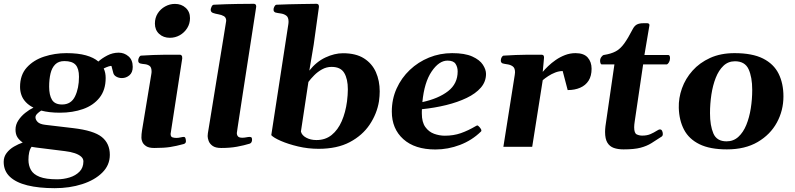

<svg xmlns="http://www.w3.org/2000/svg" viewBox="-21 -776 4204 1015"><path d="M268.1 218.8Q184.6 218.8 124 203.9Q63.5 189 31 158.2Q-1.5 127.4 -1.5 79.6Q-1.5 53.2 13.9 33Q29.3 12.7 52.7 -1Q76.2 -14.6 99.1 -22.5Q80.6 -35.2 70.8 -51Q61 -66.9 61 -90.8Q61 -116.7 75.7 -139.2Q90.3 -161.6 112.3 -179.2Q134.3 -196.8 155.8 -207Q131.3 -219.2 115.5 -236.1Q99.6 -252.9 92.3 -273.4Q85 -293.9 85 -316.4Q85 -379.9 120.6 -419.2Q156.2 -458.5 212.4 -476.8Q268.6 -495.1 330.1 -495.1Q391.6 -495.1 433.3 -483.4Q475.1 -471.7 499 -450.7Q517.6 -467.8 546.1 -482.7Q574.7 -497.6 606.4 -497.6Q635.7 -497.6 658.2 -478.3Q680.7 -459 680.7 -422.4Q680.7 -392.6 663.1 -377.9Q645.5 -363.3 623.5 -363.3Q607.4 -363.3 594.5 -370.4Q581.5 -377.4 578.1 -389.6Q575.7 -398.9 573.2 -408.2Q570.8 -417.5 568.4 -426.8Q564.9 -428.7 553 -424.8Q541 -420.9 527.3 -414.1Q532.7 -402.3 535.2 -389.9Q537.6 -377.4 537.6 -363.8Q537.6 -300.3 505.1 -259.5Q472.7 -218.8 418 -199.5Q363.3 -180.2 295.4 -180.2Q266.6 -180.2 241.9 -183.1Q217.3 -186 196.8 -191.4Q185.1 -184.1 175.8 -174.8Q166.5 -165.5 166.5 -156.2Q166.5 -143.1 178 -131.3Q189.5 -119.6 217.8 -116.2L366.7 -98.6Q474.6 -85.9 517.1 -51.8Q559.6 -17.6 559.6 42.5Q559.6 97.2 519.5 136.7Q479.5 176.3 413.3 197.5Q347.2 218.8 268.1 218.8ZM307.1 -223.6Q355 -223.6 375.7 -266.6Q396.5 -309.6 396.5 -370.1Q396.5 -413.6 378.7 -433.3Q360.8 -453.1 319.3 -453.1Q288.6 -453.1 271 -435.5Q253.4 -418 246.1 -387.5Q238.8 -356.9 238.8 -317.9Q238.8 -272.9 253.9 -248.3Q269 -223.6 307.1 -223.6ZM280.8 171.9Q314.9 171.9 346.9 162.1Q378.9 152.3 399.4 131.3Q419.9 110.4 419.9 77.1Q419.9 62.5 407.7 51.8Q395.5 41 373.8 33.7Q352.1 26.4 322.3 22.9L169.9 3.9Q163.6 2.9 157.5 2Q151.4 1 146 0Q137.2 11.7 133.3 29.3Q129.4 46.9 129.4 68.8Q129.4 99.1 142.6 122.6Q155.8 146 188.7 158.9Q221.7 171.9 280.8 171.9Z M794.4 6.3Q766.1 6.3 751.5 -3.4Q736.8 -13.2 731.7 -25.6Q726.6 -38.1 726.6 -46.9Q726.6 -67.9 729.5 -84.5L778.8 -383.3Q779.8 -387.7 780 -391.4Q780.3 -395 780.3 -398.4Q780.3 -420.4 769.3 -428Q758.3 -435.5 743.9 -436.8Q729.5 -438 718.8 -440.9Q713.9 -443.4 711.4 -447.3Q709 -451.2 710 -460.4Q710.9 -466.3 714.8 -473.9Q718.8 -481.4 724.6 -481.9Q793 -486.3 847.2 -486.6Q901.4 -486.8 930.7 -486.8Q934.6 -486.8 938.7 -482.9Q942.9 -479 942.4 -467.3L880.9 -68.4Q880.9 -53.2 890.4 -50Q899.9 -46.9 911.1 -46.9Q921.9 -46.9 933.3 -49.6Q944.8 -52.2 950.7 -52.2Q957.5 -52.2 959.7 -44.2Q961.9 -36.1 961.9 -29.3Q961.9 -18.1 950.2 -14.6Q911.1 -3.9 878.7 1.2Q846.2 6.3 794.4 6.3ZM877 -576.2Q842.8 -576.2 820.3 -596.9Q797.9 -617.7 797.9 -651.4Q797.9 -681.6 812.7 -705.1Q827.6 -728.5 852.1 -741.9Q876.5 -755.4 903.8 -755.4Q938 -755.4 960.7 -734.6Q983.4 -713.9 983.4 -680.2Q983.4 -650.9 968.5 -627.2Q953.6 -603.5 929.4 -589.8Q905.3 -576.2 877 -576.2Z M1080.6 -87.9Q1083.5 -106 1090.1 -145.8Q1096.7 -185.5 1105.2 -238.8Q1113.8 -292 1123.3 -350.3Q1132.8 -408.7 1142.1 -464.4Q1151.4 -520 1158.7 -565.7Q1166 -611.3 1170.4 -638.4Q1174.8 -665.5 1174.8 -666Q1174.8 -683.6 1162.4 -690.7Q1149.9 -697.8 1133.8 -700.4Q1117.7 -703.1 1105.2 -707.5Q1092.8 -711.9 1092.8 -725.1Q1092.8 -729.5 1097.2 -740Q1101.6 -750.5 1109.4 -751Q1178.2 -754.4 1235.1 -755.1Q1292 -755.9 1321.3 -755.9Q1325.2 -755.9 1329.3 -752.9Q1333.5 -750 1333.5 -741.2Q1333.5 -740.2 1329.1 -711.9Q1324.7 -683.6 1317.4 -636.2Q1310.1 -588.9 1301 -530Q1292 -471.2 1282.2 -408.7Q1272.5 -346.2 1263.4 -287.1Q1254.4 -228 1247.1 -180.2Q1239.7 -132.3 1235.4 -103.5Q1231 -74.7 1231 -72.8Q1231 -62 1237.1 -54.9Q1243.2 -47.9 1259.8 -47.9Q1270 -47.9 1280.8 -50Q1291.5 -52.2 1298.8 -52.2Q1303.2 -52.2 1307.4 -50Q1311.5 -47.9 1311.5 -37.1Q1311.5 -31.2 1308.8 -25.1Q1306.2 -19 1299.3 -16.6Q1269 -7.3 1232.2 -0.5Q1195.3 6.3 1148.4 6.3Q1118.2 6.3 1102.8 -4.9Q1087.4 -16.1 1082 -31Q1076.7 -45.9 1076.7 -56.6Q1076.7 -64.5 1077.9 -71.5Q1079.1 -78.6 1080.6 -87.9Z M1413.1 -61.5 1503.4 -648.9Q1503.9 -651.4 1503.9 -653.3Q1503.9 -655.3 1504.2 -657.5Q1504.4 -659.7 1504.4 -661.6Q1504.4 -685.1 1491.9 -693.8Q1479.5 -702.6 1462.9 -704.8Q1446.3 -707 1434.6 -710Q1429.7 -712.4 1427 -716.3Q1424.3 -720.2 1425.3 -729.5Q1426.3 -735.4 1430.4 -742.9Q1434.6 -750.5 1440.4 -751Q1509.3 -753.9 1566.4 -754.6Q1623.5 -755.4 1652.8 -755.9Q1656.7 -755.9 1660.9 -752.9Q1665 -750 1665 -741.2Q1665 -740.2 1665 -739Q1665 -737.8 1664.6 -736.3L1637.2 -539.1L1614.3 -402.8Q1651.4 -449.7 1699.5 -472.2Q1747.6 -494.6 1792 -494.6Q1860.4 -494.6 1903.1 -467.5Q1945.8 -440.4 1966.1 -394.8Q1986.3 -349.1 1986.3 -293Q1986.3 -269 1982.4 -240.2Q1971.7 -174.8 1933.3 -117.4Q1895 -60.1 1828.1 -24.7Q1761.2 10.7 1663.1 10.7Q1607.9 10.7 1555.2 -1.7Q1502.4 -14.2 1463.9 -31Q1425.3 -47.9 1413.1 -61.5ZM1609.4 -342.8 1569.8 -80.6Q1574.7 -60.5 1597.9 -48.1Q1621.1 -35.6 1651.9 -35.6Q1699.2 -35.6 1732.4 -62.5Q1765.6 -89.4 1785.6 -135.5Q1805.7 -181.6 1813.5 -240.2Q1815.4 -257.3 1816.7 -273.2Q1817.9 -289.1 1817.9 -303.7Q1817.9 -358.4 1798.8 -390.4Q1779.8 -422.4 1731.9 -422.4Q1705.1 -422.4 1681.6 -409.4Q1658.2 -396.5 1639.9 -377.9Q1621.6 -359.4 1609.4 -342.8Z M2548.3 -385.3Q2548.3 -344.2 2521 -312.7Q2493.7 -281.2 2446 -258.3Q2398.4 -235.4 2337.6 -220.5Q2276.9 -205.6 2209.5 -198.7Q2209 -193.4 2209 -187.5Q2209 -181.6 2209 -175.8Q2209 -130.4 2227.3 -104.7Q2245.6 -79.1 2273.7 -68.8Q2301.8 -58.6 2330.6 -58.6Q2376.5 -58.6 2415 -72Q2453.6 -85.4 2495.1 -109.9Q2497.1 -110.8 2498.8 -111.8Q2500.5 -112.8 2502.4 -112.8Q2506.3 -112.8 2514.9 -103Q2523.4 -93.3 2523.4 -87.4Q2523.4 -86.9 2523.7 -86.4Q2523.9 -85.9 2523.9 -85.4Q2523.9 -83.5 2522.9 -82.3Q2522 -81.1 2521 -80.1Q2474.1 -34.2 2410.9 -10Q2347.7 14.2 2280.8 14.2Q2171.9 14.2 2111.1 -40.5Q2050.3 -95.2 2050.3 -186Q2050.3 -252 2075.7 -308.1Q2101.1 -364.3 2145.3 -406.2Q2189.5 -448.2 2247.1 -471.7Q2304.7 -495.1 2369.1 -495.1Q2436.5 -495.1 2475.8 -477.3Q2515.1 -459.5 2531.7 -433.8Q2548.3 -408.2 2548.3 -385.3ZM2344.7 -455.6Q2299.8 -455.6 2260.7 -397.9Q2221.7 -340.3 2211.9 -236.3Q2297.4 -254.9 2347.9 -294.2Q2398.4 -333.5 2398.4 -398.4Q2398.4 -421.4 2387.2 -438.5Q2376 -455.6 2344.7 -455.6Z M2848.1 -396Q2859.4 -409.7 2877 -426.5Q2894.5 -443.4 2917 -459Q2939.5 -474.6 2966.1 -484.9Q2992.7 -495.1 3021.5 -495.1Q3065.4 -495.1 3085.9 -471.9Q3106.4 -448.7 3106.4 -412.6Q3106.4 -374.5 3090.6 -349.6Q3074.7 -324.7 3046.1 -312.3Q3017.6 -299.8 2980 -299.8L2953.6 -400.4Q2934.1 -400.4 2914.1 -392.6Q2894 -384.8 2877 -373.5Q2859.9 -362.3 2848.1 -352.1L2792.5 0H2640.1L2700.2 -379.9Q2701.7 -388.2 2701.7 -394Q2701.7 -416.5 2689.7 -425Q2677.7 -433.6 2662.1 -435.8Q2646.5 -438 2635.7 -440.9Q2626.5 -445.3 2626.5 -455.6Q2626.5 -465.3 2631.1 -473.4Q2635.7 -481.4 2641.6 -481.9Q2710 -486.3 2761.7 -486.6Q2813.5 -486.8 2842.8 -486.8Q2846.7 -486.8 2850.8 -483.9Q2855 -481 2855 -472.2Q2855 -472.2 2853.5 -453.9Q2852.1 -435.5 2848.1 -396Z M3275.4 13.7Q3245.6 13.7 3223.6 5.9Q3201.7 -2 3189.7 -22Q3177.7 -42 3177.7 -78.6Q3177.7 -85.4 3178.2 -93Q3178.7 -100.6 3179.7 -108.9L3227.1 -435.5H3160.2Q3155.3 -436 3153.3 -442.4Q3151.4 -448.7 3151.4 -454.6Q3151.4 -465.8 3158.2 -475.1Q3165 -484.4 3171.4 -485.4Q3209 -491.2 3233.4 -504.2Q3257.8 -517.1 3278.3 -545.2Q3298.8 -573.2 3324.2 -622.6Q3333 -639.6 3345.9 -646.5Q3358.9 -653.3 3380.9 -653.3H3400.9Q3407.2 -653.3 3410.2 -649.4Q3413.1 -645.5 3412.1 -641.6L3385.7 -485.4H3511.7Q3517.6 -484.9 3519.3 -479.7Q3521 -474.6 3521 -468.8Q3521 -456.1 3515.6 -447Q3510.3 -438 3504.9 -435.5H3378.9L3334.5 -134.8Q3333 -125.5 3332.3 -117.9Q3331.5 -110.4 3331.5 -103.5Q3331.5 -71.8 3345.2 -65.4Q3358.9 -59.1 3374 -59.1Q3399.9 -59.1 3418.5 -67.4Q3437 -75.7 3449.2 -83.7Q3461.4 -91.8 3467.8 -91.8Q3475.6 -91.8 3479.2 -84.2Q3482.9 -76.7 3482.9 -67.9Q3482.9 -58.1 3477.1 -54.2Q3447.3 -34.7 3422.9 -19.3Q3398.4 -3.9 3365.2 4.9Q3332 13.7 3275.4 13.7Z M3567.4 -205.6Q3565.9 -257.8 3584.2 -309.1Q3602.5 -360.4 3639.9 -402.3Q3677.2 -444.3 3732.9 -469.7Q3788.6 -495.1 3862.3 -495.1Q3956.1 -495.1 4012.7 -466.6Q4069.3 -438 4095 -386.5Q4120.6 -335 4120.6 -266.6Q4120.6 -191.9 4085.9 -128.2Q4051.3 -64.5 3984.6 -25.4Q3918 13.7 3821.8 13.7Q3731.9 13.7 3676.5 -13.7Q3621.1 -41 3595.2 -90.3Q3569.3 -139.6 3567.4 -205.6ZM3819.8 -28.8Q3856.4 -28.8 3882.3 -52.5Q3908.2 -76.2 3924.3 -115.5Q3940.4 -154.8 3948 -203.1Q3955.6 -251.5 3955.6 -300.8Q3955.6 -368.2 3936.3 -410.2Q3917 -452.1 3864.3 -452.1Q3828.6 -452.1 3803.5 -428.2Q3778.3 -404.3 3762.7 -364.5Q3747.1 -324.7 3739.7 -275.9Q3732.4 -227.1 3732.4 -177.7Q3732.4 -112.3 3750.2 -70.6Q3768.1 -28.8 3819.8 -28.8Z"/></svg>

Font: Gelasio
Style: Bold Italic
Weight: 700
Italic angle: -8.5°
Designer: Eben Sorkin
Foundry: Eben Sorkin
Version: Version 1.008